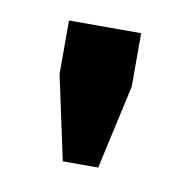

<svg xmlns="http://www.w3.org/2000/svg" viewBox="-40 -689 273 283"><g transform="rotate(10 97.0 -548.0)"><path d="M123 -445H70L43 -571V-651H151V-571Z"/></g></svg>

Font: Syne Med Modified
Style: Regular
Weight: 500
Designer: Lucas Descroix
Foundry: Bonjour Monde
Version: Version 2.200